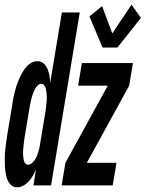

<svg xmlns="http://www.w3.org/2000/svg" viewBox="-46 -788 619 816"><path d="M390 -586 334 -718 388 -762 431 -646 513 -768 553 -712 453 -586ZM27 8Q10 8 -1 -3.5Q-12 -15 -16.5 -29.5Q-21 -44 -23 -60Q-25 -76 -25.5 -92Q-26 -108 -25.5 -124Q-25 -140 -23 -156.5Q-21 -173 -19 -189.5Q-17 -206 -14 -222L6 -342Q8 -356 10.5 -369.5Q13 -383 16.5 -397Q20 -411 24.5 -424.5Q29 -438 34.5 -451Q40 -464 47 -476.5Q54 -489 63.5 -501Q73 -513 86 -520.5Q99 -528 113 -528Q128 -528 139.5 -518Q151 -508 156.5 -493.5Q162 -479 164.5 -464.5Q167 -450 167 -434L217 -735H293L171 0H96L107 -68Q101 -54 94 -41.5Q87 -29 76.5 -17.5Q66 -6 53 1Q40 8 27 8ZM216 0 232 -96 412 -424H286L302 -520H519L503 -424L323 -96H449L433 0ZM74 -88Q82 -88 90 -95Q98 -102 103 -110Q108 -118 111.5 -127Q115 -136 117.5 -144.5Q120 -153 122 -162Q124 -171 125 -180L145 -300Q147 -309 148 -318Q149 -327 150 -336.5Q151 -346 152 -355Q153 -364 153 -373Q153 -382 152 -391Q151 -400 149.5 -408Q148 -416 143 -424Q138 -432 129 -432Q122 -432 115.5 -426Q109 -420 105 -413.5Q101 -407 98 -400Q95 -393 92.5 -385.5Q90 -378 88 -371Q86 -364 84.5 -356.5Q83 -349 81.5 -341.5Q80 -334 79 -327L59 -207Q58 -198 56.5 -190Q55 -182 54.5 -174Q54 -166 53 -157.5Q52 -149 52 -141Q52 -133 52.5 -125Q53 -117 54.5 -109Q56 -101 60.5 -94.5Q65 -88 74 -88Z"/></svg>

Font: Iosevka SS04 Oblique
Style: Bold
Weight: 700
Italic angle: -9°
Monospace: yes
Designer: Belleve Invis
Foundry: Belleve Invis
Version: Version 19.0.0; ttfautohint (v1.8.4)